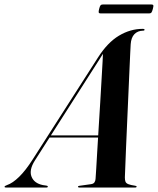

<svg xmlns="http://www.w3.org/2000/svg" viewBox="-78 -838 705 858"><path d="M78 -121Q51 -78.5 62.8 -48.8Q74.5 -19 113 -11L129.5 -8.5Q133 -8 134.2 -7Q135.5 -6 135.5 -4Q135.5 -2 134 -1Q132.5 0 129 0H-51.5Q-54.5 0 -56 -0.8Q-57.5 -1.5 -57.5 -3.5Q-57.5 -6 -54.8 -7.2Q-52 -8.5 -46.5 -11Q-21.5 -19.5 7.5 -47.8Q36.5 -76 68 -125.5L359.5 -580.5Q402.5 -648 453.5 -678.5Q504.5 -709 559 -709Q564.5 -709 566.2 -708Q568 -707 568 -705Q568 -703.5 566.8 -702.2Q565.5 -701 561.5 -701Q537 -700.5 522.5 -685.2Q508 -670 506 -640Q505.5 -631.5 503.8 -597.5Q502 -563.5 500 -513.2Q498 -463 495.2 -404.2Q492.5 -345.5 490 -286.8Q487.5 -228 485.2 -176.8Q483 -125.5 481.8 -90.2Q480.5 -55 480 -45Q480 -33 482.8 -26Q485.5 -19 495.5 -15Q505.5 -11 526 -8Q532.5 -7 532.5 -4Q532.5 -2.5 531 -1.2Q529.5 0 526 0H275.5Q273.5 0 272 -1Q270.5 -2 270.5 -3.5Q270.5 -5 271.8 -6Q273 -7 275.5 -7.5L328.5 -15Q339.5 -16.5 344 -23Q348.5 -29.5 349 -38.5Q350 -50 352 -83.8Q354 -117.5 356.8 -165.5Q359.5 -213.5 363 -268.5Q366.5 -323.5 369.8 -378.8Q373 -434 375.8 -482Q378.5 -530 380.5 -563.8Q382.5 -597.5 382.5 -609L391 -609.5Q390 -609 388 -606.2Q386 -603.5 381 -596Q376 -588.5 366 -572ZM134.5 -223.5 140 -233H397.5L398 -223.5ZM365 -798Q368 -810 371.2 -814Q374.5 -818 381.5 -818H598.5Q605.5 -818 607 -814.5Q608.5 -811 605 -798Q602 -786.5 598.8 -782.2Q595.5 -778 588.5 -778H371.5Q364.5 -778 363.2 -782.2Q362 -786.5 365 -798Z"/></svg>

Font: Fraunces 120pt SemiBold
Style: Italic
Weight: 600
Italic angle: -16°
Version: Version 1.000;[b76b70a41]